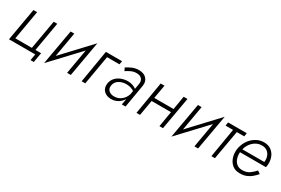

<svg xmlns="http://www.w3.org/2000/svg" viewBox="65 -1381 3446 2352"><g transform="rotate(30 1788.5 -205.0)"><path d="M390 -49H470L446 89H400L415 0H44L124 -460H176L105 -49H339L411 -460H461Z M702 -460 641 -109 1006 -499 918 0H866L927 -351L562 38L650 -460Z M1149 -460H1378L1369 -411H1194L1123 0H1072Z M1464 -369 1444 -410Q1477 -432 1520 -451Q1563 -470 1616 -470Q1685 -469 1721.5 -429Q1758 -389 1748 -326L1692 0H1640L1655 -85Q1630 -43 1586.5 -16.5Q1543 10 1488 9Q1426 9 1387.5 -29.5Q1349 -68 1358 -134Q1366 -182 1396 -215.5Q1426 -249 1471 -266.5Q1516 -284 1567 -284Q1607 -283 1635.5 -272Q1664 -261 1684 -246L1698 -326Q1704 -368 1681 -395Q1658 -422 1612 -423Q1566 -424 1529 -406Q1492 -388 1464 -369ZM1410 -135Q1403 -88 1431.5 -63Q1460 -38 1503 -37Q1565 -36 1608.5 -71.5Q1652 -107 1669 -163L1677 -211Q1654 -226 1626.5 -234.5Q1599 -243 1566 -243Q1509 -243 1463.5 -215.5Q1418 -188 1410 -135Z M1924 -460H1978L1944 -268H2217L2249 -460H2303L2222 0H2172L2209 -219H1935L1897 0H1847Z M2503 -460 2442 -109 2807 -499 2719 0H2667L2728 -351L2363 38L2451 -460Z M2878 -460H3142L3134 -411H3029L2957 0H2907L2976 -411H2870Z M3530 -106Q3504 -75 3473 -48.5Q3442 -22 3401.5 -6Q3361 10 3308 9Q3245 9 3204 -25.5Q3163 -60 3145.5 -115Q3128 -170 3136 -231Q3140 -263 3151 -291Q3168 -341 3202.5 -381.5Q3237 -422 3283.5 -446Q3330 -470 3385 -470Q3447 -469 3488 -437.5Q3529 -406 3547 -354.5Q3565 -303 3558 -242Q3557 -236 3555.5 -229.5Q3554 -223 3553 -217H3186Q3183 -170 3196 -130Q3209 -90 3239 -65Q3269 -40 3317 -40Q3377 -39 3418.5 -68.5Q3460 -98 3490 -134ZM3382 -423Q3336 -424 3297.5 -402.5Q3259 -381 3232 -344.5Q3205 -308 3194 -262H3504Q3510 -303 3498 -339.5Q3486 -376 3457 -399.5Q3428 -423 3382 -423Z"/></g></svg>

Font: Jost* Light
Style: Italic
Weight: 300
Italic angle: -10°
Version: Version 3.7